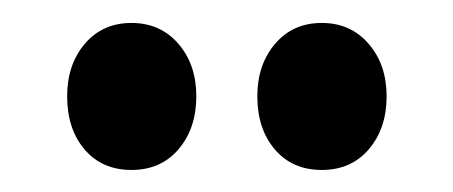

<svg xmlns="http://www.w3.org/2000/svg" viewBox="-20 -758 399 169"><path d="M206.5 -673.3Q206.5 -701.2 222.2 -719.5Q237.8 -737.8 263.2 -737.8Q288.6 -737.8 304.4 -719.5Q320.3 -701.2 320.3 -673.3Q320.3 -645 304.7 -626.7Q289.1 -608.4 263.2 -608.4Q237.3 -608.4 221.9 -626.5Q206.5 -644.5 206.5 -673.3ZM39.1 -673.3Q39.1 -701.2 54.7 -719.5Q70.3 -737.8 95.7 -737.8Q121.1 -737.8 137 -719.5Q152.8 -701.2 152.8 -673.3Q152.8 -645 137.2 -626.7Q121.6 -608.4 95.7 -608.4Q69.8 -608.4 54.4 -626.5Q39.1 -644.5 39.1 -673.3Z"/></svg>

Font: VidalokaRegular
Style: Regular
Weight: 400
Designer: Cyreal (www.cyreal.org)
Foundry: Cyreal (www.cyreal.org)
Version: Version 1.000